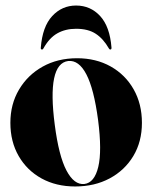

<svg xmlns="http://www.w3.org/2000/svg" viewBox="-20 -664 550 694"><path d="M258.5 -453.5Q327 -453.5 380 -423.8Q433 -394 463 -341.2Q493 -288.5 493 -220Q493 -152 462 -100.2Q431 -48.5 376.5 -19.2Q322 10 251.5 10Q183 10 130.2 -19Q77.5 -48 47.5 -100Q17.5 -152 17.5 -220Q17.5 -287.5 48.8 -340.2Q80 -393 134.2 -423.2Q188.5 -453.5 258.5 -453.5ZM285 1Q321.5 -3.5 335.2 -60.8Q349 -118 334.5 -230.5Q319.5 -343 292.2 -395.2Q265 -447.5 226.5 -443.5Q149 -433.5 178 -212.5Q192.5 -100.5 220.2 -47.8Q248 5 285 1ZM255 -560Q216.5 -560 187.2 -543.5Q158 -527 137 -489Q135 -485 132 -485Q126.5 -485 127.5 -492Q133.5 -568 168.8 -606Q204 -644 255 -644Q307 -644 342 -606Q377 -568 383 -492Q383.5 -485 378.5 -485Q375.5 -485 373.5 -489Q353.5 -524 326 -542Q298.5 -560 255 -560Z"/></svg>

Font: Fraunces 144pt S000
Style: Bold
Weight: 700
Version: Version 1.000; ttfautohint (v1.8.3)